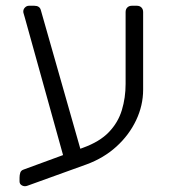

<svg xmlns="http://www.w3.org/2000/svg" viewBox="-20 -591 596 668"><path d="M76 55Q66 59 57 54.5Q48 50 48 40V27Q48 18 50.5 10Q53 2 62 -1L269 -77Q327 -98 359 -131.5Q391 -165 404 -208Q417 -251 417 -299V-549Q417 -559 423 -565Q429 -571 439 -571H456Q466 -571 472 -565Q478 -559 478 -549V-279Q478 -224 453.5 -172.5Q429 -121 385 -81Q341 -41 281 -19ZM207 -24 66 -531Q64 -539 62.5 -543Q61 -547 61 -551Q61 -559 67 -565Q73 -571 81 -571H99Q118 -571 122 -556L267 -47Z"/></svg>

Font: Rubik Light
Style: Regular
Weight: 300
Designer: Hubert and Fischer
Foundry: Hubert and Fischer
Version: Version 2.300;gftools[0.9.30]